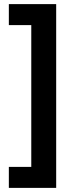

<svg xmlns="http://www.w3.org/2000/svg" viewBox="-20 -748 346 933"><path d="M23 63V165H253V-728H23V-626H132V63Z"/></svg>

Font: Noto Sans Arabic UI XCn
Style: Bold
Weight: 700
Width: 2
Designer: Monotype Design Team, Nadine Chahine and Nizar Qandah
Foundry: Monotype Imaging Inc.
Version: Version 2.010